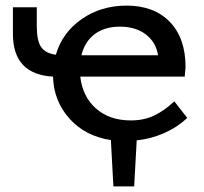

<svg xmlns="http://www.w3.org/2000/svg" viewBox="-20 -497 728 684"><path d="M467 3 458 167H384L375 2Q283 -12 227 -75Q171 -138 169 -224Q26 -232 26 -376V-471H111V-404Q111 -352 126.5 -329.5Q142 -307 179 -302Q202 -381 271 -429Q340 -477 431 -477Q529 -477 585 -419Q641 -361 641 -258Q641 -254 638 -224H266Q274 -153 322 -110.5Q370 -68 446 -68Q493 -68 529.5 -85.5Q566 -103 601 -136L647 -77Q611 -43 564 -22.5Q517 -2 467 3ZM270 -300H543Q536 -346 500 -374Q464 -402 407 -402Q353 -402 317.5 -375.5Q282 -349 270 -300Z"/></svg>

Font: Ysabeau SC Semibold
Style: Regular
Weight: 600
Designer: Christian Thalmann (Catharsis Fonts)
Version: Version 0.003